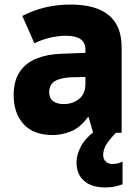

<svg xmlns="http://www.w3.org/2000/svg" viewBox="-20 -583 603 843"><path d="M213 10Q126 10 83 -38.5Q40 -87 40 -165Q40 -228 66.5 -267.5Q93 -307 140.5 -326Q188 -345 250 -347L355 -351V-366Q355 -426 269 -426Q238 -426 202 -418Q166 -410 131 -393L78 -513Q174 -563 289 -563Q514 -563 514 -376V0H389L369 -69H366Q330 -20 288.5 -5Q247 10 213 10ZM260 -126Q298 -126 326.5 -148Q355 -170 355 -215V-245L302 -244Q250 -243 223 -228Q196 -213 196 -179Q196 -152 213 -139Q230 -126 260 -126ZM442 240Q382 240 349 211Q316 182 316 130Q316 96 336.5 57.5Q357 19 412 -19L489 0Q457 33 445 54.5Q433 76 433 98Q433 115 444 126Q455 137 474 137Q487 137 498.5 134Q510 131 518 126V226Q505 231 486 235.5Q467 240 442 240Z"/></svg>

Font: Noto Sans Mono SemiCondensed Black
Style: Regular
Weight: 900
Width: 4
Designer: Monotype Design Team
Foundry: Monotype Imaging Inc.
Version: Version 2.014; ttfautohint (v1.8.4.7-5d5b)